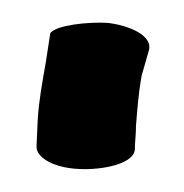

<svg xmlns="http://www.w3.org/2000/svg" viewBox="-20 -612 161 168"><path d="M12 -485V-483C12 -475 26 -464 54 -464C75 -464 97 -470 98 -481C98 -488 99 -494 99 -502C100 -514 101 -530 104 -546L110 -567C115 -581 92 -590 74 -592C57 -593 29 -590 24 -583L20 -557C17 -540 14 -524 13 -507Z"/></svg>

Font: Stray Cat
Style: BlkExt
Weight: 900
Version: Version 1.0